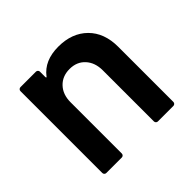

<svg xmlns="http://www.w3.org/2000/svg" viewBox="-132 -664 808 808"><g transform="rotate(-45 272.0 -259.5)"><path d="M485 -340V-12Q485 -7 481.5 -3.5Q478 0 473 0H381Q376 0 372.5 -3.5Q369 -7 369 -12V-316Q369 -362 343 -390.5Q317 -419 274 -419Q231 -419 204.5 -391Q178 -363 178 -317V-12Q178 -7 174.5 -3.5Q171 0 166 0H74Q69 0 65.5 -3.5Q62 -7 62 -12V-499Q62 -504 65.5 -507.5Q69 -511 74 -511H166Q171 -511 174.5 -507.5Q178 -504 178 -499V-467Q178 -464 180 -463Q182 -462 183 -465Q224 -519 307 -519Q388 -519 436.5 -471Q485 -423 485 -340Z"/></g></svg>

Font: Amber EN SemiBold
Style: Regular
Weight: 600
Designer: Jeremy Tribby
Foundry: Tribby Type
Version: Version 1.408 November 24, 2021